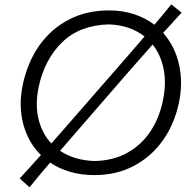

<svg xmlns="http://www.w3.org/2000/svg" viewBox="-20 -772 858 858"><path d="M112 65 68 25.5Q117.5 -28 163 -79Q105.5 -135.5 83.8 -218.2Q62 -301 82 -395Q104 -496.5 157.2 -570.8Q210.5 -645 289.2 -685.2Q368 -725.5 466.5 -725.5Q528.5 -725.5 579.5 -708.5Q630.5 -691.5 670 -661.5Q708.5 -706.5 745.5 -752.5L791.5 -715.5Q748.5 -669 709 -625Q761 -567 779.8 -484.5Q798.5 -402 779 -310Q758.5 -215.5 706.8 -143.2Q655 -71 577.2 -30.2Q499.5 10.5 402.5 10.5Q343 10.5 293 -4.2Q243 -19 204 -45.5Q180.5 -18.5 157.8 9Q135 36.5 112 65ZM153 -384.5Q136.5 -305.5 152 -240.5Q167.5 -175.5 209.5 -131Q230.5 -155 252.5 -179.8Q274.5 -204.5 297.5 -231.5L519.5 -486Q548.5 -519 574.8 -549.5Q601 -580 626 -609Q595 -633.5 554.8 -647.5Q514.5 -661.5 466 -663Q336 -659.5 257.8 -583.2Q179.5 -507 153 -384.5ZM403 -52.5Q488 -54.5 550.5 -90Q613 -125.5 652.5 -185.2Q692 -245 707.5 -320.5Q724 -397 711.5 -461.8Q699 -526.5 662 -573Q615 -520 561 -458.5L334.5 -197.5Q312 -171.5 290.5 -146.8Q269 -122 248.5 -98Q313 -55 403 -52.5Z"/></svg>

Font: Commissioner Flair Light
Style: Italic
Weight: 300
Italic angle: -12°
Designer: Kostas Bartsokas
Foundry: Kostas Bartsokas
Version: Version 1.000; ttfautohint (v1.8.3)